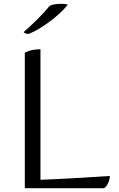

<svg xmlns="http://www.w3.org/2000/svg" viewBox="-20 -979 624 1006"><path d="M192 -37Q273 -40 360 -45Q447 -50 556 -57Q554 -34 545 -16.5Q536 1 525 7H110V-703Q144 -721 192 -721ZM335 -955Q318 -932 291.5 -908Q265 -884 236.5 -863Q208 -842 179.5 -825.5Q151 -809 129 -801Q122 -801 114 -804Q106 -807 104 -811Q121 -826 139.5 -843Q158 -860 176 -878Q194 -896 210.5 -914Q227 -932 240 -948Q250 -954 266.5 -956.5Q283 -959 300 -959Q311 -959 320 -958Q329 -957 335 -955Z"/></svg>

Font: Gotu
Style: Regular
Weight: 400
Designer: Sarang Kulkarni & Kailash Malviya
Foundry: Ek Type
Version: Version 2.320;hotconv 1.0.109;makeotfexe 2.5.65596; ttfautoh